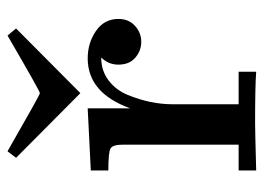

<svg xmlns="http://www.w3.org/2000/svg" viewBox="-116 -588 704 513"><g transform="rotate(-90 236.5 -332.0)"><path d="M37.1 0V-46.9H106V-356Q106 -383.8 95.5 -389.4Q85 -395 37.1 -395V-441.9L203.1 -450.2V-336.9Q244.1 -449.7 335.9 -450.2Q377.9 -450.2 409.9 -428Q441.9 -405.8 441.9 -368.2Q441.9 -340.3 423.3 -323.7Q404.8 -307.1 380.9 -307.1Q356.9 -307.1 338.4 -323Q319.8 -338.9 319.8 -368.2Q319.8 -395 338.9 -414.1Q303.7 -414.1 277.8 -394.5Q252 -375 239 -343.5Q226.1 -312 220 -282Q213.9 -252 213.9 -222.2V-46.9H300.8V0Q264.6 -2.9 163.1 -2.9Q142.1 -2.9 37.1 0ZM71.3 -641.1V-642.1L87.9 -664.1H88.9Q238.8 -578.1 243.2 -578.1H244.1Q249 -578.1 397 -664.1H397.9L416 -642.1V-641.1L244.1 -470.2H243.2Z"/></g></svg>

Font: CMU Serif
Style: Bold
Weight: 700
Version: Version 0.7.0